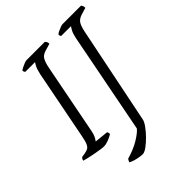

<svg xmlns="http://www.w3.org/2000/svg" viewBox="-257 -835 1167 1167"><g transform="rotate(-45 326.0 -252.0)"><path d="M143 0Q134 0 113.5 -3Q93 -6 69 -10.5Q45 -15 24 -20Q3 -25 -7 -28Q-4 -43 6 -49L32 -53Q47 -56 58 -61Q69 -66 77.5 -83.5Q86 -101 93 -139L180 -585Q188 -621 197 -638Q206 -655 210 -659H126Q119 -666 119 -677Q125 -682 137 -688Q149 -694 161.5 -699Q174 -704 180 -704H339Q343 -700 347 -693.5Q351 -687 350 -676L306 -663Q277 -655 265 -635.5Q253 -616 245 -576L156 -119Q152 -97 144 -81Q136 -65 129 -57L218 -48Q219 -47 221 -41.5Q223 -36 223 -28Q206 -17 183.5 -8.5Q161 0 143 0ZM277 200Q266 200 247.5 197Q229 194 211.5 188.5Q194 183 184 177Q186 172 189 165.5Q192 159 196 156Q256 139 300 112.5Q344 86 362 64L488 -584Q495 -619 505 -637Q515 -655 519 -659H434Q433 -662 430.5 -666Q428 -670 429 -677Q435 -683 447.5 -689Q460 -695 472.5 -699.5Q485 -704 490 -704H650Q653 -700 656.5 -693.5Q660 -687 659 -676L616 -663Q589 -655 576 -637.5Q563 -620 554 -577L426 52Q423 67 405.5 91.5Q388 116 363.5 141Q339 166 315.5 183Q292 200 277 200Z"/></g></svg>

Font: Texturina Thin
Style: Italic
Weight: 100
Italic angle: -11°
Designer: Guillermo Torres Carreño
Foundry: Omnibus-Type
Version: Version 1.002; ttfautohint (v1.8.3)